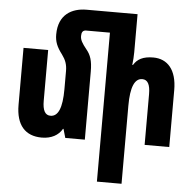

<svg xmlns="http://www.w3.org/2000/svg" viewBox="-63 -824 1133 1126"><g transform="rotate(5 503.0 -260.5)"><path d="M457 -400C457 -465 445 -498 421 -527C392 -563 382 -581 382 -604C382 -625 389 -638 409 -638H549V239H694V-221C694 -330 717 -383 762 -383C794 -383 809 -355 809 -299V0H954V-335C954 -455 899 -515 815 -515C755 -515 721 -496 700 -461H696C699 -486 701 -512 701 -536V-760H401C315 -760 236 -718 236 -600C236 -558 248 -528 280 -486C302 -456 312 -430 312 -391V-284C312 -174 289 -122 244 -122C212 -122 197 -150 197 -206V-505H52V-170C52 -50 107 10 204 10C260 10 302 -13 324 -52H327L342 0H457Z"/></g></svg>

Font: Noto Sans Armenian ExtraCondensed ExtraBold
Style: Regular
Weight: 800
Width: 2
Designer: Monotype Design Team
Foundry: Monotype Imaging Inc.
Version: Version 2.008